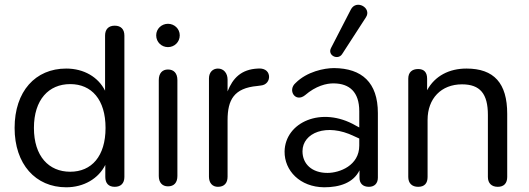

<svg xmlns="http://www.w3.org/2000/svg" viewBox="-20 -786 2246 815"><path d="M261 9C336 9 398 -28 427 -86V-35C427 -8 441 7 467 7C493 7 508 -8 508 -35V-635C508 -662 493 -677 467 -677C441 -677 426 -662 426 -635V-401C397 -459 336 -495 261 -495C130 -495 42 -398 42 -243C42 -89 131 9 261 9ZM278 -57C187 -57 124 -123 124 -243C124 -363 187 -429 278 -429C369 -429 428 -363 428 -243C428 -123 369 -57 278 -57Z M693 5C719 5 733 -11 733 -39V-446C733 -475 718 -491 693 -491C669 -491 654 -475 654 -446V-39C654 -11 669 5 693 5ZM693 -586C720 -586 743 -607 743 -636C743 -664 720 -685 693 -685C666 -685 643 -664 643 -636C643 -607 666 -586 693 -586Z M905 7C932 7 946 -9 946 -36V-276C946 -362 973 -412 1072 -421L1087 -423C1111 -425 1124 -444 1122 -464C1119 -488 1098 -497 1075 -495C1004 -492 968 -454 946 -398V-448C946 -475 930 -495 905 -495C884 -495 867 -480 867 -453V-36C867 -9 882 7 905 7Z M1356 9C1422 9 1480 -10 1506 -63V-31C1506 -7 1521 7 1546 7C1570 7 1584 -8 1584 -32V-306C1584 -436 1516 -496 1398 -497C1356 -497 1283 -482 1235 -434C1199 -403 1234 -349 1275 -382C1320 -421 1366 -433 1398 -432C1463 -431 1505 -396 1505 -314V-245L1490 -253C1345 -337 1190 -267 1188 -143C1187 -62 1253 8 1356 9ZM1432 -556 1533 -712C1560 -752 1492 -791 1469 -745L1385 -582C1369 -551 1414 -529 1432 -556ZM1264 -144C1264 -222 1366 -265 1483 -208L1505 -198V-168C1505 -83 1421 -52 1370 -52C1304 -52 1264 -90 1264 -144Z M1755 7C1782 7 1795 -8 1795 -35V-277C1795 -368 1853 -428 1941 -428C2018 -428 2051 -388 2051 -298V-35C2051 -8 2067 7 2093 7C2119 7 2133 -8 2133 -35V-303C2133 -433 2077 -495 1960 -495C1887 -495 1826 -464 1793 -403V-452C1793 -479 1780 -493 1755 -493C1729 -493 1713 -479 1713 -452V-35C1713 -8 1729 7 1755 7Z"/></svg>

Font: SN Pro Book
Style: Regular
Weight: 350
Designer: Tobias Whetton
Foundry: Supernotes
Version: Version 1.003;Glyphs 3.3 (3324)